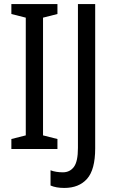

<svg xmlns="http://www.w3.org/2000/svg" viewBox="-20 -734 567 946"><path d="M263 0H36V-49L107 -67V-647L36 -665V-714H263V-665L192 -647V-67L263 -49ZM297 192Q256 192 229 180V105Q242 110 257.5 112.5Q273 115 290 115Q324 115 344 88.5Q364 62 364 -5V-714H449V-3Q449 102 409 147Q369 192 297 192Z"/></svg>

Font: Noto Sans Myanmar Condensed
Style: Regular
Weight: 400
Width: 3
Designer: Monotype Design Team
Foundry: Monotype Imaging Inc.
Version: Version 2.107; ttfautohint (v1.8.4.7-5d5b)